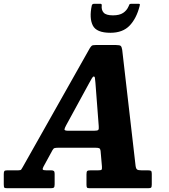

<svg xmlns="http://www.w3.org/2000/svg" viewBox="-76 -999 898 1019"><path d="M-56 -20.5V-75Q-56 -86.5 -53 -90.8Q-50 -95 -38 -95H20Q34 -95 36.8 -99.5Q39.5 -104 44.5 -112L400.5 -743Q406.5 -752.5 411 -756.2Q415.5 -760 431.5 -760H540Q559.5 -760 564.8 -755.2Q570 -750.5 572.5 -735L643.5 -119.5Q645.5 -104 651.5 -99.5Q657.5 -95 675.5 -95H710Q721.5 -95 725.5 -92Q729.5 -89 729.5 -76.5V-20Q729.5 -7 726 -3.5Q722.5 0 709.5 0H400Q388.5 0 385.8 -3.5Q383 -7 383 -19V-73.5Q383 -87.5 386.8 -91.2Q390.5 -95 404.5 -95H444Q460 -95 463 -98.5Q466 -102 465 -116L458 -196Q456.5 -210 450.2 -212.5Q444 -215 427.5 -215H236.5Q221 -215 214.2 -213.2Q207.5 -211.5 202.5 -202L154.5 -114Q149 -103.5 151.2 -99.2Q153.5 -95 170 -95H196Q206 -95 210 -91.2Q214 -87.5 214 -76.5V-21Q214 -7.5 210 -3.8Q206 0 192.5 0H-35Q-49.5 0 -52.8 -3Q-56 -6 -56 -20.5ZM397.5 -558.5 274.5 -333Q267.5 -320 266.2 -312.5Q265 -305 287.5 -305H422.5Q442 -305 445.8 -309.8Q449.5 -314.5 448 -330L430.5 -559.5Q428.5 -576.5 427.8 -584.8Q427 -593 421.5 -593Q417 -593 411.2 -582.8Q405.5 -572.5 397.5 -558.5ZM510 -825Q436 -825 416.5 -863.8Q397 -902.5 411 -969.5Q413 -979 424.5 -979H456.5Q464.5 -979 464 -971Q461 -946.5 474 -932Q487 -917.5 523.5 -917.5Q558 -917.5 577.5 -930.5Q597 -943.5 606 -964.5Q609 -971.5 610.8 -975.2Q612.5 -979 621.5 -979H657.5Q665 -979 666 -976.8Q667 -974.5 665 -967Q648.5 -901.5 612 -863.2Q575.5 -825 510 -825Z"/></svg>

Font: Besley* Narrow
Style: Bold Italic
Weight: 700
Width: 4
Italic angle: -13°
Designer: Owen Earl
Foundry: indestructible type*
Version: Version 3.000; ttfautohint (v1.8.3)